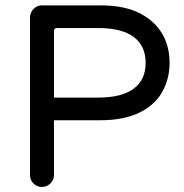

<svg xmlns="http://www.w3.org/2000/svg" viewBox="-20 -703 696 728"><path d="M93.8 -39.1V-636.7Q93.8 -655.3 106.9 -668.9Q120.1 -682.6 138.7 -682.6H361.3Q453.1 -682.6 512.7 -651.4Q567.4 -622.1 595.2 -574.7Q623 -527.3 623 -464.8Q623 -407.2 597.7 -359.4Q571.3 -307.6 511.2 -277.3Q451.2 -247.1 361.3 -247.1H184.6V-39.1Q184.6 -20.5 170.9 -7.3Q157.2 5.9 138.7 5.9Q120.1 5.9 106.9 -7.3Q93.8 -20.5 93.8 -39.1ZM532.2 -464.8Q532.2 -529.3 486.8 -563Q441.4 -596.7 352.5 -596.7H196.3Q184.6 -596.7 184.6 -585V-333H352.5Q441.4 -333 486.8 -366.7Q532.2 -400.4 532.2 -464.8Z"/></svg>

Font: FakePearl
Style: Regular
Weight: 400
Version: Version 1.2